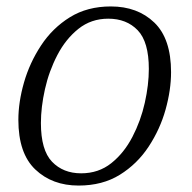

<svg xmlns="http://www.w3.org/2000/svg" viewBox="-20 -566 595 596"><path d="M224 10Q142 10 89.5 -40Q37 -90 37 -194Q37 -249 54.5 -310Q72 -371 107.5 -425Q143 -479 197 -512.5Q251 -546 324 -546Q407 -546 459 -496Q511 -446 511 -342Q511 -287 494 -226Q477 -165 441.5 -111Q406 -57 352 -23.5Q298 10 224 10ZM232 -28Q286 -28 325.5 -59.5Q365 -91 391 -141Q417 -191 429.5 -247Q442 -303 442 -352Q442 -436 407.5 -472Q373 -508 316 -508Q263 -508 223.5 -476.5Q184 -445 158 -395Q132 -345 119.5 -289Q107 -233 107 -184Q107 -100 141.5 -64Q176 -28 232 -28Z"/></svg>

Font: Noto Serif Light
Style: Italic
Weight: 300
Italic angle: -12°
Designer: Monotype Design Team
Foundry: Monotype Imaging Inc.
Version: Version 2.013